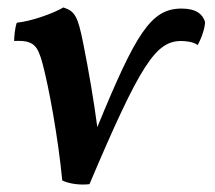

<svg xmlns="http://www.w3.org/2000/svg" viewBox="-20 -487 577 515"><path d="M467 -464C385 -464 345 -399 241 -146C232 -215 218 -297 203 -372C189 -441 182 -457 150 -467C123 -451 64 -430 25 -426C20 -412 18 -389 18 -377C71 -380 81 -364 94 -317C111 -254 136 -117 147 -3C165 6 194 10 220 7C357 -316 398 -377 466 -377C477 -377 500 -375 510 -366C520 -383 530 -412 530 -428C524 -449 506 -464 467 -464Z"/></svg>

Font: Vollkorn Semibold
Style: Italic
Weight: 600
Italic angle: -11°
Designer: Friedrich Althausen
Foundry: Friedrich Althausen
Version: Version 4.015;PS 004.015;hotconv 1.0.88;makeotf.lib2.5.64775